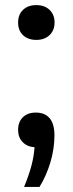

<svg xmlns="http://www.w3.org/2000/svg" viewBox="-20 -571 285 753"><path d="M193.5 -40.5Q193.5 12.5 177.8 65.2Q162 118 135 162H74.5Q93 117 103 79.8Q113 42.5 115.5 6.5Q86.5 4.5 68.8 -13.8Q51 -32 51 -61.5Q51 -93 69.8 -111.2Q88.5 -129.5 120.5 -129.5Q156 -129.5 174.8 -107.2Q193.5 -85 193.5 -40.5ZM51 -482.5Q51 -514 70.5 -532.5Q90 -551 122.5 -551Q155 -551 174.5 -532.2Q194 -513.5 194 -482.5Q194 -452 174.2 -433.2Q154.5 -414.5 122.5 -414.5Q90 -414.5 70.5 -432.8Q51 -451 51 -482.5Z"/></svg>

Font: Encode Sans Medium
Style: Regular
Weight: 500
Designer: Multiple Designers
Foundry: Impallari Type
Version: Version 2.000